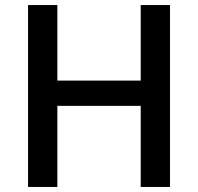

<svg xmlns="http://www.w3.org/2000/svg" viewBox="-20 -740 784 760"><path d="M91 0V-720H207V-421H537V-720H653V0H537V-321H207V0Z"/></svg>

Font: Kufam Medium
Style: Regular
Weight: 500
Designer: Wael Morcos, Artur Schmal
Foundry: Original Type
Version: Version 1.300; ttfautohint (v1.8.3)